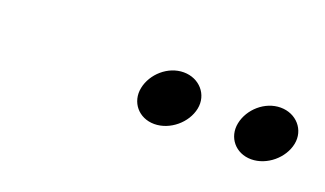

<svg xmlns="http://www.w3.org/2000/svg" viewBox="-28 -760 410 242"><g transform="rotate(20 177.5 -639.0)"><path d="M278 -639C274 -619 288 -602 309 -602C330 -602 350 -619 354 -639C358 -659 343 -676 322 -676C301 -676 282 -659 278 -639ZM148 -639C144 -619 158 -602 179 -602C200 -602 220 -619 224 -639C228 -659 213 -676 192 -676C171 -676 152 -659 148 -639Z"/></g></svg>

Font: Armata Saber
Style: RgIta
Weight: 400
Designer: Jasper
Foundry: Cannot Into Space Fonts
Version: Version 0.970